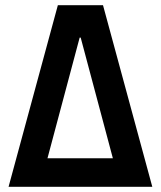

<svg xmlns="http://www.w3.org/2000/svg" viewBox="-20 -720 620 740"><path d="M13 0H567L377 -700H203ZM163 -110 287 -575H291L415 -110Z"/></svg>

Font: CommitMono-dimboump
Style: Bold
Weight: 700
Monospace: yes
Designer: Eigil Nikolajsen
Foundry: Eigil Nikolajsen
Version: Version 1.143